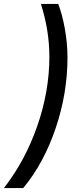

<svg xmlns="http://www.w3.org/2000/svg" viewBox="-39 -762 396 976"><path d="M212 -474Q212 -606 169 -742H257Q278 -687 291 -614Q304 -541 304 -469Q304 -287 243.5 -109Q183 69 79 194H-19Q89 55 150.5 -121.5Q212 -298 212 -474Z"/></svg>

Font: Idrija
Style: Italic
Weight: 500
Italic angle: -11.3°
Designer: Julieta Ulanovsky
Foundry: Julieta Ulanovsky
Version: Version 7.200